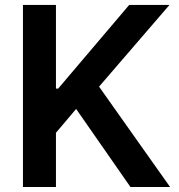

<svg xmlns="http://www.w3.org/2000/svg" viewBox="-20 -747 717 767"><path d="M71.7 0V-727.3H203.5V-393.1H212.4L496.1 -727.3H657L375.7 -400.9L659.4 0H501.1L284.1 -311.8L203.5 -216.6V0Z"/></svg>

Font: Inter Zeller Semi Bold
Style: Regular
Weight: 600
Designer: Rasmus Andersson; Joe Bland
Foundry: zeller
Version: Version 3.015;git-dec3a8cb1